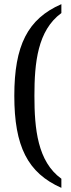

<svg xmlns="http://www.w3.org/2000/svg" viewBox="-20 -779 343 926"><path d="M276 127V83C161 0 146 -158 146 -317C146 -476 161 -632 276 -716V-759C113 -688 49 -559 49 -317C49 -74 113 55 276 127Z"/></svg>

Font: Noto Serif Ethiopic Cn
Style: Regular
Weight: 400
Width: 3
Designer: Monotype Design Team
Foundry: Monotype Imaging Inc.
Version: Version 2.102